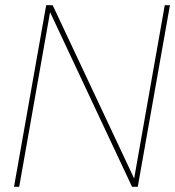

<svg xmlns="http://www.w3.org/2000/svg" viewBox="-20 -720 675 740"><path d="M34 0 158 -700H183L497 -32L615 -700H635L511 0H489L173 -673L54 0Z"/></svg>

Font: DM Sans 24pt Thin
Style: Italic
Weight: 250
Italic angle: -10°
Designer: Colophon Foundry, Jonny Pinhorn
Foundry: Colophon Foundry
Version: Version 4.004;gftools[0.9.30]